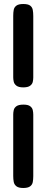

<svg xmlns="http://www.w3.org/2000/svg" viewBox="-20 -728 229 958"><path d="M96 -292Q73 -292 62 -300.5Q51 -309 48.5 -320.5Q46 -332 46 -342V-649Q46 -666 48.5 -679Q51 -692 62 -700Q73 -708 96 -708Q120 -708 130.5 -700Q141 -692 143.5 -678.5Q146 -665 146 -648V-341Q146 -331 143.5 -319.5Q141 -308 130 -300Q119 -292 96 -292ZM96 210Q73 210 62 201.5Q51 193 48.5 179.5Q46 166 46 150V-157Q46 -167 48.5 -178.5Q51 -190 62 -198Q73 -206 97 -206Q120 -206 130.5 -198Q141 -190 143.5 -178.5Q146 -167 146 -156V151Q146 167 143.5 180.5Q141 194 130 202Q119 210 96 210Z"/></svg>

Font: Fredoka SemiCondensed Medium
Style: Regular
Weight: 500
Width: 4
Designer: Ben Nathan
Foundry: Milena B. Brandão, Ben Nathan
Version: Version 2.001